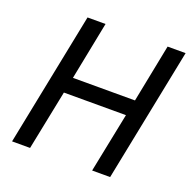

<svg xmlns="http://www.w3.org/2000/svg" viewBox="-124 -820 937 942"><g transform="rotate(20 344.0 -349.0)"><path d="M517 -312H193L130 0H36L176 -698H270L210 -395H534L594 -698H688L548 0H454Z"/></g></svg>

Font: IBM Plex Sans Text
Style: Italic
Weight: 450
Italic angle: -11°
Designer: Mike Abbink, Paul van der Laan, Pieter van Rosmalen
Foundry: Bold Monday
Version: Version 3.005